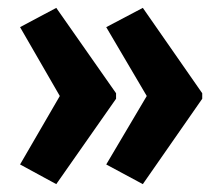

<svg xmlns="http://www.w3.org/2000/svg" viewBox="-20 -518 561 488"><path d="M494 -267V-281L343 -498L250 -449L353 -274L250 -100L343 -50ZM275 -267V-281L123 -498L31 -449L132 -274L31 -100L123 -50Z"/></svg>

Font: Noto Sans Georgian ExtraCondensed Bold
Style: Regular
Weight: 700
Width: 2
Designer: Monotype Design Team, Akaki Razmadze
Foundry: Google LLC
Version: Version 2.005